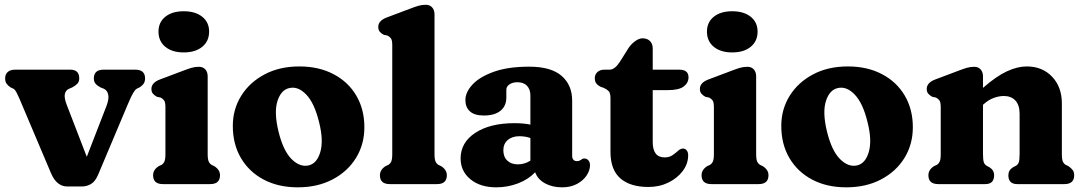

<svg xmlns="http://www.w3.org/2000/svg" viewBox="-20 -769 4530 802"><path d="M321.5 10H261.5Q217 10 193.5 -44.5L60.5 -358.5Q55.5 -370.5 49.2 -382.5Q43 -394.5 36 -398.5L25 -403.5Q14 -410.5 7.8 -419Q1.5 -427.5 1.5 -441.5Q1.5 -459 12.5 -468.5Q23.5 -478 42.5 -478H274Q311 -478 311 -441.5Q311 -427.5 302.8 -419Q294.5 -410.5 281 -403.5L269 -398.5Q254 -392 250.8 -376Q247.5 -360 259 -330.5L342.5 -114L425 -327Q436 -356 432 -374Q428 -392 413.5 -398.5L400.5 -403.5Q387 -410.5 379.5 -419Q372 -427.5 372 -441.5Q372 -478 413 -478H545Q586 -478 586 -441.5Q586 -429.5 580.8 -420.8Q575.5 -412 562 -403.5L551.5 -398.5Q544.5 -394.5 536.5 -381.2Q528.5 -368 515 -336L390 -39.5Q378 -11 360.2 -0.5Q342.5 10 321.5 10Z M747.5 -550Q699 -550 670.5 -573.5Q642 -597 642 -637Q642 -676 670.5 -699Q699 -722 747.5 -722Q796 -722 824.8 -699Q853.5 -676 853.5 -637Q853.5 -597 824.8 -573.5Q796 -550 747.5 -550ZM847.5 -450V-126Q847.5 -103 852 -93.8Q856.5 -84.5 864.5 -80L875 -75Q899 -60 899 -37Q899 0 858 0H660.5Q619.5 0 619.5 -37Q619.5 -60 643 -75L654 -80Q662 -84.5 666.5 -93.8Q671 -103 671 -126V-321.5Q671 -342 665.5 -349.5Q660 -357 651 -361.5L636 -364.5Q625.5 -370 619 -377.5Q612.5 -385 612.5 -397.5Q612.5 -423.5 648 -437L743.5 -473Q765.5 -481.5 780.2 -485.8Q795 -490 811 -490Q828 -490 837.8 -479Q847.5 -468 847.5 -450Z M1230.5 -491.5Q1312 -491.5 1373.2 -459.2Q1434.5 -427 1468.2 -369.8Q1502 -312.5 1502 -237.5Q1502 -166 1467 -109.2Q1432 -52.5 1369.2 -19.5Q1306.5 13.5 1224 13.5Q1142.5 13.5 1081.5 -18.8Q1020.5 -51 986.5 -108.8Q952.5 -166.5 952.5 -243Q952.5 -312.5 987.5 -368.8Q1022.5 -425 1085 -458.2Q1147.5 -491.5 1230.5 -491.5ZM1269 -78Q1304 -86 1318 -134.2Q1332 -182.5 1313 -258Q1293.5 -338.5 1259 -374.2Q1224.5 -410 1188 -401Q1154 -393.5 1139 -347Q1124 -300.5 1143 -221Q1162.5 -140.5 1197.2 -105.2Q1232 -70 1269 -78Z M1795 -709V-126Q1795 -103 1799.5 -93.8Q1804 -84.5 1812 -80L1822.5 -75Q1846.5 -60 1846.5 -37Q1846.5 0 1805.5 0H1608Q1567 0 1567 -37Q1567 -60 1590.5 -75L1601.5 -80Q1609.5 -84.5 1614 -93.8Q1618.5 -103 1618.5 -126V-580.5Q1618.5 -601 1613 -608.5Q1607.5 -616 1598.5 -620.5L1583.5 -623.5Q1573 -628.5 1566.5 -636.2Q1560 -644 1560 -656.5Q1560 -682.5 1595.5 -696L1691 -732Q1713 -740.5 1727.8 -744.8Q1742.5 -749 1758.5 -749Q1775.5 -749 1785.2 -738Q1795 -727 1795 -709Z M1904 -107Q1904 -174 1965.5 -214.2Q2027 -254.5 2129 -254.5Q2166 -254.5 2195.5 -248.5V-370.5Q2195.5 -396 2181.2 -410.8Q2167 -425.5 2141.5 -425.5Q2121 -425.5 2108 -416.5Q2095 -407.5 2095 -394V-362Q2095 -326 2070.5 -306.2Q2046 -286.5 2001 -286.5Q1962 -286.5 1943 -303.8Q1924 -321 1924 -351Q1924 -384 1953.8 -416Q1983.5 -448 2042.8 -469.2Q2102 -490.5 2190.5 -490.5Q2281.5 -490.5 2325.8 -452.2Q2370 -414 2370 -348.5V-117Q2370 -108.5 2374.8 -102.2Q2379.5 -96 2390 -96Q2396.5 -96 2400.2 -97.8Q2404 -99.5 2407 -101.5Q2410 -103.5 2412.8 -105.2Q2415.5 -107 2420 -107Q2431.5 -107 2438 -99Q2444.5 -91 2444.5 -79Q2444.5 -57 2430.2 -35.8Q2416 -14.5 2389.8 -0.5Q2363.5 13.5 2328 13.5Q2286.5 13.5 2256 -3.5Q2225.5 -20.5 2215.5 -49.5Q2187 -19.5 2143.8 -3Q2100.5 13.5 2053 13.5Q1986 13.5 1945 -20.2Q1904 -54 1904 -107ZM2082.5 -141.5Q2082.5 -113.5 2099.2 -98Q2116 -82.5 2142.5 -82.5Q2171.5 -82.5 2195.5 -98V-192.5Q2174 -200 2149.5 -200Q2119 -200 2100.8 -184Q2082.5 -168 2082.5 -141.5Z M2502 -402 2489.5 -406Q2478 -411.5 2471.2 -420Q2464.5 -428.5 2464.5 -442.5Q2464.5 -458 2475.5 -468Q2486.5 -478 2504.5 -478H2526.5Q2548 -478 2569 -510.5L2606.5 -570Q2618 -586.5 2634 -597.8Q2650 -609 2664 -609Q2683 -609 2694.8 -597.8Q2706.5 -586.5 2706.5 -566V-478H2817.5Q2856 -478 2856 -446Q2856 -423 2836 -407.8Q2816 -392.5 2769.5 -392.5H2706.5V-175.5Q2706.5 -111.5 2756.5 -111.5Q2776 -111.5 2789.5 -121Q2803 -130.5 2813.2 -139.8Q2823.5 -149 2834.5 -148.5Q2843 -148 2849 -140Q2855 -132 2854.5 -118.5Q2854 -84 2831.5 -54.2Q2809 -24.5 2771.5 -6.2Q2734 12 2688.5 12Q2612.5 12 2571.2 -24Q2530 -60 2530 -134.5V-359.5Q2530 -380.5 2522.5 -388.2Q2515 -396 2502 -402Z M3038.5 -550Q2990 -550 2961.5 -573.5Q2933 -597 2933 -637Q2933 -676 2961.5 -699Q2990 -722 3038.5 -722Q3087 -722 3115.8 -699Q3144.5 -676 3144.5 -637Q3144.5 -597 3115.8 -573.5Q3087 -550 3038.5 -550ZM3138.5 -450V-126Q3138.5 -103 3143 -93.8Q3147.5 -84.5 3155.5 -80L3166 -75Q3190 -60 3190 -37Q3190 0 3149 0H2951.5Q2910.5 0 2910.5 -37Q2910.5 -60 2934 -75L2945 -80Q2953 -84.5 2957.5 -93.8Q2962 -103 2962 -126V-321.5Q2962 -342 2956.5 -349.5Q2951 -357 2942 -361.5L2927 -364.5Q2916.5 -370 2910 -377.5Q2903.5 -385 2903.5 -397.5Q2903.5 -423.5 2939 -437L3034.5 -473Q3056.5 -481.5 3071.2 -485.8Q3086 -490 3102 -490Q3119 -490 3128.8 -479Q3138.5 -468 3138.5 -450Z M3521.5 -491.5Q3603 -491.5 3664.2 -459.2Q3725.5 -427 3759.2 -369.8Q3793 -312.5 3793 -237.5Q3793 -166 3758 -109.2Q3723 -52.5 3660.2 -19.5Q3597.5 13.5 3515 13.5Q3433.5 13.5 3372.5 -18.8Q3311.5 -51 3277.5 -108.8Q3243.5 -166.5 3243.5 -243Q3243.5 -312.5 3278.5 -368.8Q3313.5 -425 3376 -458.2Q3438.5 -491.5 3521.5 -491.5ZM3560 -78Q3595 -86 3609 -134.2Q3623 -182.5 3604 -258Q3584.5 -338.5 3550 -374.2Q3515.5 -410 3479 -401Q3445 -393.5 3430 -347Q3415 -300.5 3434 -221Q3453.5 -140.5 3488.2 -105.2Q3523 -70 3560 -78Z M4086 -450V-402Q4141.5 -450.5 4185.8 -471Q4230 -491.5 4268.5 -491.5Q4334 -491.5 4374.8 -448.5Q4415.5 -405.5 4415.5 -336.5V-126Q4415.5 -102.5 4419.8 -93.5Q4424 -84.5 4432.5 -80L4443 -75Q4454.5 -67 4460.8 -58.5Q4467 -50 4467 -37Q4467 0 4426 0H4229Q4192 0 4192 -37Q4192 -58 4211 -70L4222.5 -76Q4231.5 -80.5 4235.2 -90.5Q4239 -100.5 4239 -126V-293.5Q4239 -330 4221.5 -349Q4204 -368 4173 -368Q4153.5 -368 4131.5 -360.2Q4109.5 -352.5 4087.5 -332.5L4086 -331.5V-126Q4086 -100.5 4089.8 -90.5Q4093.5 -80.5 4102.5 -76L4113.5 -70Q4132.5 -58 4132.5 -37Q4132.5 0 4095.5 0H3899Q3858 0 3858 -37Q3858 -60 3881.5 -75L3892.5 -80Q3900.5 -84.5 3905 -93.8Q3909.5 -103 3909.5 -126V-321.5Q3909.5 -342 3904 -349.5Q3898.5 -357 3889.5 -361.5L3874.5 -364.5Q3864 -370 3857.5 -377.5Q3851 -385 3851 -397.5Q3851 -423.5 3886.5 -437L3982 -473Q4004 -481.5 4018.8 -485.8Q4033.5 -490 4049.5 -490Q4066.5 -490 4076.2 -479Q4086 -468 4086 -450Z"/></svg>

Font: Fraunces 9pt SuperSoft
Style: Bold
Weight: 700
Version: Version 1.000;[b76b70a41]